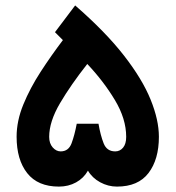

<svg xmlns="http://www.w3.org/2000/svg" viewBox="-20 -691 650 711"><path d="M305.7 -59.1Q290 -31.2 261.7 -15.6Q233.4 0 198.2 0Q120.1 0 80.8 -49.8Q41.5 -99.6 41.5 -184.6Q41.5 -243.2 66.4 -304Q91.3 -364.7 130.6 -425.3Q169.9 -485.8 212.9 -542.5L183.6 -571.8L258.3 -670.9Q371.1 -572.8 439.2 -485.1Q507.3 -397.5 537.8 -322Q568.4 -246.6 568.4 -184.6Q568.4 -100.6 530 -50.3Q491.7 0 413.1 0Q380.4 0 350.8 -16.1Q321.3 -32.2 305.7 -59.1ZM162.1 -184.1Q162.1 -160.2 175 -145.3Q188 -130.4 204.6 -130.4Q233.9 -130.4 245.1 -160.6Q256.3 -190.9 264.2 -232.9H344.7Q352.1 -189.9 363.8 -160.2Q375.5 -130.4 406.7 -130.4Q424.3 -130.4 435.8 -144.3Q447.3 -158.2 447.3 -184.1Q447.3 -251 405.3 -320.8Q363.3 -390.6 303.2 -454.1Q242.7 -377.4 202.4 -309.1Q162.1 -240.7 162.1 -184.1Z"/></svg>

Font: Vazirmatn UI NL
Style: Bold
Weight: 700
Designer: Saber Rastikerdar
Foundry: Saber Rastikerdar
Version: Version 33.003